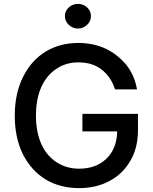

<svg xmlns="http://www.w3.org/2000/svg" viewBox="-20 -958 789 988"><path d="M503 -600Q456 -637 383 -637Q320 -637 272 -605Q222 -573 194 -513Q165 -450 165 -364Q165 -277 194 -214Q222 -154 273 -122Q323 -90 387 -90Q475 -90 528 -142Q581 -193 583 -282H404V-372H690V-289Q690 -197 651 -131Q612 -63 544 -27Q476 10 387 10Q289 10 214 -35Q140 -81 98 -164Q56 -248 56 -363Q56 -477 99 -563Q141 -647 214 -692Q288 -737 382 -737Q461 -737 525 -707Q585 -678 631 -623Q673 -569 685 -498H572Q551 -563 503 -600ZM334 -830Q314 -849 314 -875Q314 -901 334 -920Q354 -938 381 -938Q409 -938 428 -920Q448 -901 448 -875Q448 -849 428 -830Q407 -811 381 -811Q355 -811 334 -830Z"/></svg>

Font: Sinter Medium
Style: Regular
Weight: 500
Foundry: Adobe & rsms
Version: Version 1.000